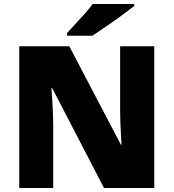

<svg xmlns="http://www.w3.org/2000/svg" viewBox="-20 -947 874 967"><path d="M757 0H504L243 -503H239Q241 -480 243 -447.5Q245 -415 246.5 -382Q248 -349 248 -322V0H77V-714H329L589 -218H592Q591 -241 589 -272Q587 -303 586 -335Q585 -367 585 -391V-714H757ZM656 -917Q638 -903 611 -882.5Q584 -862 553 -840.5Q522 -819 493.5 -799.5Q465 -780 445 -767H318V-781Q335 -800 359 -825.5Q383 -851 407 -878Q431 -905 447 -927H656Z"/></svg>

Font: Noto Sans Thai Black
Style: Regular
Weight: 900
Version: Version 2.001